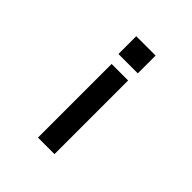

<svg xmlns="http://www.w3.org/2000/svg" viewBox="-201 -702 1003 1003"><g transform="rotate(45 300.0 -201.0)"><path d="M371.5 -439V-570.5H228.5V-439ZM240 -377V167H362V-377Z"/></g></svg>

Font: Kode
Style: Regular
Weight: 400
Monospace: yes
Designer: Isa Ozler
Foundry: Kadena LLC
Version: Version 1.000;gftools[0.9.28]